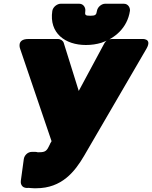

<svg xmlns="http://www.w3.org/2000/svg" viewBox="-20 -956 811 1024"><path d="M161 48H173C310 48 379 -41 428 -124L761 -696C795 -755 734 -748 734 -748H575C560 -748 544 -739 536 -724L400 -471L320 -727C317 -738 304 -748 289 -748H131C65 -748 88 -694 88 -694L255 -203L247 -189C247 -188 246 -187 246 -186C230 -152 224 -144 188 -144H180C180 -144 177 -146 169 -146H160H150C128 -146 110 -128 107 -108L91 9C89 22 95 39 110 44C121 48 129 46 133 46C139 46 149 48 161 48ZM438 -716C467 -716 495 -720 521 -728C591 -751 659 -806 673 -898C675 -914 664 -936 641 -936H540C524 -936 501 -921 497 -898C494 -877 489 -872 462 -872C434 -872 432 -876 435 -898C437 -914 426 -936 403 -936H303C287 -936 263 -921 259 -898C241 -779 328 -716 438 -716Z"/></svg>

Font: Asimov Print
Style: EIt
Weight: 500
Designer: Google
Version: Version 2.000980; 2014